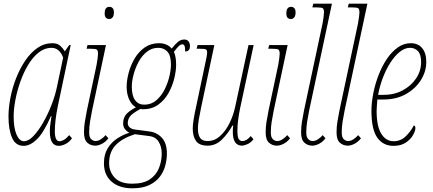

<svg xmlns="http://www.w3.org/2000/svg" viewBox="-20 -780 2348 1040"><path d="M108 10Q64 10 45 -34.5Q26 -79 26 -149Q26 -196 36.5 -250.5Q47 -305 67.5 -357Q88 -409 117 -452Q146 -495 183 -520.5Q220 -546 264 -546Q290 -546 305.5 -532.5Q321 -519 331 -502L355 -536H363L293 -204Q285 -165 281 -131.5Q277 -98 277 -69Q277 -15 302 -15Q313 -15 325.5 -22Q338 -29 355 -48L370 -31Q354 -9 334 0.5Q314 10 298 10Q250 10 250 -68Q250 -88 253 -109.5Q256 -131 259 -151H256Q216 -60 179.5 -25Q143 10 108 10ZM110 -15Q134 -15 160.5 -42.5Q187 -70 212.5 -114Q238 -158 258 -209Q278 -260 288 -307L322 -468Q313 -493 297 -507Q281 -521 259 -521Q222 -521 190 -496Q158 -471 133 -429.5Q108 -388 90.5 -338.5Q73 -289 63.5 -239.5Q54 -190 54 -149Q54 -87 69.5 -51Q85 -15 110 -15Z M572 -677Q547 -677 547 -707Q547 -743 573 -743Q583 -743 590 -736Q597 -729 597 -713Q597 -694 589.5 -685.5Q582 -677 572 -677ZM496 9Q471 9 453 -7Q435 -23 435 -63Q435 -92 439.5 -120Q444 -148 451 -183L503 -428Q506 -444 508.5 -462.5Q511 -481 511 -488Q511 -507 504 -511.5Q497 -516 468 -516H449L454 -536H554L479 -183Q472 -148 467.5 -120Q463 -92 463 -63Q463 -36 474 -26Q485 -16 498 -16Q512 -16 527 -26Q542 -36 552 -48L567 -31Q553 -12 533 -1.5Q513 9 496 9Z M697 240Q626 240 584.5 204Q543 168 543 104Q543 57 563 24Q583 -9 615 -30Q647 -51 681 -61Q668 -67 657.5 -80Q647 -93 647 -111Q647 -136 659 -155Q671 -174 716 -199Q693 -212 679.5 -241.5Q666 -271 666 -310Q666 -345 677 -386Q688 -427 709.5 -463.5Q731 -500 764 -523Q797 -546 842 -546Q862 -546 879.5 -539Q897 -532 910 -517Q931 -543 945.5 -554.5Q960 -566 979 -566Q993 -566 1001 -556Q1009 -546 1009 -531Q1009 -514 1001.5 -507.5Q994 -501 983 -501Q983 -525 979 -532.5Q975 -540 968 -540Q959 -540 949 -531Q939 -522 922 -499Q928 -487 931 -468.5Q934 -450 934 -430Q934 -397 924 -355.5Q914 -314 892.5 -275.5Q871 -237 836.5 -212.5Q802 -188 753 -188Q749 -188 741 -190Q695 -165 683.5 -148.5Q672 -132 672 -113Q672 -99 682.5 -90Q693 -81 707 -79L789 -68Q830 -63 857 -33.5Q884 -4 884 52Q884 83 875.5 116Q867 149 846 177Q825 205 788.5 222.5Q752 240 697 240ZM761 -213Q799 -213 826.5 -236.5Q854 -260 871.5 -295Q889 -330 897.5 -366.5Q906 -403 906 -430Q906 -479 887 -500Q868 -521 837 -521Q803 -521 776 -500Q749 -479 731 -445.5Q713 -412 703.5 -376Q694 -340 694 -310Q694 -261 712 -237Q730 -213 761 -213ZM696 215Q757 215 791.5 191.5Q826 168 841 130.5Q856 93 856 52Q856 15 839.5 -12Q823 -39 788 -43L711 -53Q644 -32 607.5 5Q571 42 571 104Q571 150 601.5 182.5Q632 215 696 215Z M1291 9Q1241 9 1241 -66Q1241 -86 1243 -100H1239Q1216 -58 1182.5 -24.5Q1149 9 1105 9Q1060 9 1042 -16Q1024 -41 1024 -84Q1024 -103 1029 -134Q1034 -165 1041 -196L1090 -428Q1097 -459 1099.5 -474Q1102 -489 1102 -495Q1102 -509 1095 -512.5Q1088 -516 1059 -516H1045L1050 -536H1141L1069 -196Q1062 -162 1057 -133.5Q1052 -105 1052 -84Q1052 -51 1063.5 -33.5Q1075 -16 1105 -16Q1142 -16 1172 -43Q1202 -70 1223 -112.5Q1244 -155 1254 -202L1326 -536H1354L1280 -191Q1273 -155 1269.5 -127Q1266 -99 1266 -73Q1266 -38 1273 -27Q1280 -16 1293 -16Q1316 -16 1338 -43L1353 -26Q1339 -7 1320 1Q1301 9 1291 9Z M1556 -677Q1531 -677 1531 -707Q1531 -743 1557 -743Q1567 -743 1574 -736Q1581 -729 1581 -713Q1581 -694 1573.5 -685.5Q1566 -677 1556 -677ZM1480 9Q1455 9 1437 -7Q1419 -23 1419 -63Q1419 -92 1423.5 -120Q1428 -148 1435 -183L1487 -428Q1490 -444 1492.5 -462.5Q1495 -481 1495 -488Q1495 -507 1488 -511.5Q1481 -516 1452 -516H1433L1438 -536H1538L1463 -183Q1456 -148 1451.5 -120Q1447 -92 1447 -63Q1447 -36 1458 -26Q1469 -16 1482 -16Q1496 -16 1511 -26Q1526 -36 1536 -48L1551 -31Q1537 -12 1517 -1.5Q1497 9 1480 9Z M1672 9Q1647 9 1629 -7Q1611 -23 1611 -63Q1611 -92 1615.5 -120Q1620 -148 1627 -183L1727 -652Q1730 -668 1732.5 -686.5Q1735 -705 1735 -712Q1735 -731 1728 -735.5Q1721 -740 1692 -740H1672L1677 -760H1778L1655 -183Q1648 -148 1643.5 -120Q1639 -92 1639 -63Q1639 -36 1650 -26Q1661 -16 1674 -16Q1688 -16 1703 -26Q1718 -36 1728 -48L1743 -31Q1729 -12 1709 -1.5Q1689 9 1672 9Z M1864 9Q1839 9 1821 -7Q1803 -23 1803 -63Q1803 -92 1807.5 -120Q1812 -148 1819 -183L1919 -652Q1922 -668 1924.5 -686.5Q1927 -705 1927 -712Q1927 -731 1920 -735.5Q1913 -740 1884 -740H1864L1869 -760H1970L1847 -183Q1840 -148 1835.5 -120Q1831 -92 1831 -63Q1831 -36 1842 -26Q1853 -16 1866 -16Q1880 -16 1895 -26Q1910 -36 1920 -48L1935 -31Q1921 -12 1901 -1.5Q1881 9 1864 9Z M2111 10Q2055 10 2023.5 -34.5Q1992 -79 1992 -179Q1992 -224 2002 -274.5Q2012 -325 2030.5 -373Q2049 -421 2075 -460Q2101 -499 2134 -522.5Q2167 -546 2205 -546Q2245 -546 2267 -519Q2289 -492 2289 -444Q2289 -393 2260 -346.5Q2231 -300 2179 -270.5Q2127 -241 2058 -241H2024Q2023 -228 2021.5 -209Q2020 -190 2020 -179Q2020 -97 2045 -56Q2070 -15 2112 -15Q2150 -15 2177.5 -41.5Q2205 -68 2221 -100Q2230 -100 2230 -86Q2230 -71 2217 -48Q2204 -25 2178 -7.5Q2152 10 2111 10ZM2056 -266Q2115 -266 2161 -290.5Q2207 -315 2234 -355.5Q2261 -396 2261 -444Q2261 -485 2244 -503Q2227 -521 2201 -521Q2172 -521 2144.5 -498.5Q2117 -476 2093.5 -439Q2070 -402 2053 -356.5Q2036 -311 2028 -266Z"/></svg>

Font: Noto Serif ExtraCondensed Thin
Style: Italic
Weight: 100
Width: 2
Italic angle: -12°
Designer: Monotype Design Team
Foundry: Monotype Imaging Inc.
Version: Version 2.013